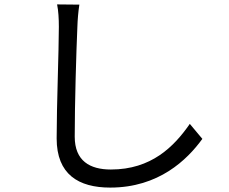

<svg xmlns="http://www.w3.org/2000/svg" viewBox="-20 -800 1040 871"><path d="M340 -779 239 -780C245 -751 247 -715 247 -678C247 -573 237 -320 237 -172C237 -9 336 51 480 51C700 51 829 -75 898 -170L841 -238C769 -134 666 -31 483 -31C388 -31 319 -70 319 -180C319 -329 326 -565 331 -678C332 -711 335 -746 340 -779Z"/></svg>

Font: Source Han Sans TC
Style: Regular
Weight: 400
Designer: Ryoko NISHIZUKA 西塚涼子 (kana, bopomofo & ideographs); Paul D. Hunt (Latin, Greek & Cyrillic); Sandoll Communications 산돌커뮤니
Foundry: Adobe
Version: Version 2.002;hotconv 1.0.116;makeotfexe 2.5.65601